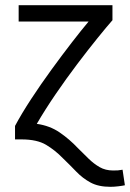

<svg xmlns="http://www.w3.org/2000/svg" viewBox="-20 -538 502 741"><path d="M406 183Q360 183 329.5 166.5Q299 150 274.5 124.5Q250 99 222 72Q193 42 158 21Q123 0 63 0H38V-52Q63 -99 100 -155.5Q137 -212 178.5 -269Q220 -326 257.5 -374.5Q295 -423 322 -455H52V-518H414V-460Q392 -435 356 -390.5Q320 -346 278 -290.5Q236 -235 195 -175Q154 -115 122 -60Q172 -53 210 -27Q248 -1 281 34Q302 55 322 74.5Q342 94 364.5 107Q387 120 417 120Q428 120 435.5 119.5Q443 119 453 117L462 177Q453 179 436.5 181Q420 183 406 183Z"/></svg>

Font: Ubuntu Sans
Style: Regular
Weight: 400
Designer: Dalton Maag Ltd
Foundry: Dalton Maag Ltd
Version: Version 1.006; ttfautohint (v1.8.4.7-5d5b)